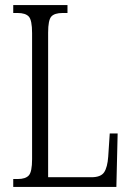

<svg xmlns="http://www.w3.org/2000/svg" viewBox="-20 -734 515 754"><path d="M32 0V-31H50Q80 -31 93 -45Q106 -59 106 -109V-604Q106 -655 93 -669Q80 -683 49 -683H32V-714H245V-683H226Q194 -683 181.5 -669Q169 -655 169 -606V-38H339Q376 -38 389 -57.5Q402 -77 405 -119L411 -210H442L437 0Z"/></svg>

Font: Noto Serif Tamil ExtraCondensed Light
Style: Regular
Weight: 300
Width: 2
Designer: Indian Type Foundry, Tom Grace, and the Monotype Design Team
Foundry: Monotype Imaging Inc.
Version: Version 2.004; ttfautohint (v1.8.4.7-5d5b)